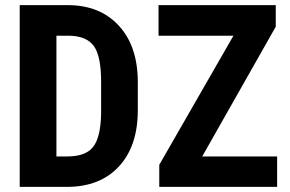

<svg xmlns="http://www.w3.org/2000/svg" viewBox="-20 -731 1135 751"><path d="M57.1 0V-710.9H245.1Q369.6 -710.9 443.6 -631.8Q517.6 -552.7 519 -415V-299.8Q519 -159.7 445.1 -79.8Q371.1 0 241.2 0ZM200.7 -591.3V-119.1H243.7Q315.4 -119.1 344.7 -157Q374 -194.8 375.5 -287.6V-411.1Q375.5 -510.7 347.7 -550Q319.8 -589.4 252.9 -591.3ZM771 -119.1H1064V0H603V-86.4L893.1 -591.3H600.1V-710.9H1058.6V-626.5Z"/></svg>

Font: Roboto Condensed
Style: Bold
Weight: 700
Designer: Google
Version: Version 2.134; 2016